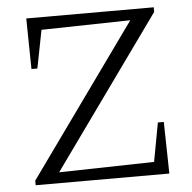

<svg xmlns="http://www.w3.org/2000/svg" viewBox="-49 -696 745 744"><g transform="rotate(-5 324.0 -323.5)"><path d="M60 0V-18L481 -605L135 -598L106 -450H83L80 -647H576V-629L155 -42L525 -50L553 -201H576L580 0Z"/></g></svg>

Font: Piazzolla Light
Style: Regular
Weight: 300
Designer: Juan Pablo del Peral
Foundry: Huerta Tipografica
Version: Version 1.330